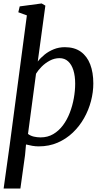

<svg xmlns="http://www.w3.org/2000/svg" viewBox="-20 -837 596 1111"><path d="M1 254 36 3 135.5 -748 86 -766 94 -800 221 -817 242.5 -804.5 198.5 -481Q214.5 -502 238 -521Q261.5 -540 291.2 -552Q321 -564 355 -564Q411 -564 447.5 -537.8Q484 -511.5 502 -464.5Q520 -417.5 520 -354Q520 -304 506.5 -252.2Q493 -200.5 466.5 -153.5Q440 -106.5 401.5 -69.8Q363 -33 313.5 -11.5Q264 10 204 10Q186 10 166.8 6.8Q147.5 3.5 130.5 -1L125 60L98 254ZM215 -42Q256 -42 288.2 -61Q320.5 -80 344.5 -112.2Q368.5 -144.5 384 -185Q399.5 -225.5 407.2 -268.8Q415 -312 415 -352.5Q415 -397 404.8 -430.2Q394.5 -463.5 374.2 -482Q354 -500.5 324.5 -500.5Q295 -500.5 268.2 -486.2Q241.5 -472 221 -451.2Q200.5 -430.5 188.5 -410.5L142 -62Q156.5 -51 175.5 -46.5Q194.5 -42 215 -42Z"/></svg>

Font: Merriweather 28pt
Style: Italic
Weight: 400
Italic angle: -7.8°
Version: Version 2.101